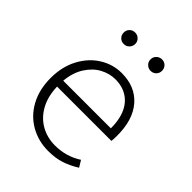

<svg xmlns="http://www.w3.org/2000/svg" viewBox="-210 -859 992 992"><g transform="rotate(45 286.0 -362.5)"><path d="M54 -263Q54 -346 88 -409.5Q122 -473 177.5 -507Q233 -541 296 -541Q395 -541 451.5 -476.5Q508 -412 508 -296Q508 -268 506 -255H109Q111 -185 139 -134.5Q167 -84 213.5 -58Q260 -32 316 -32Q398 -32 464 -75L486 -39Q446 -14 405.5 -0.5Q365 13 311 13Q240 13 181 -20.5Q122 -54 88 -116.5Q54 -179 54 -263ZM458 -299Q458 -394 414.5 -444.5Q371 -495 296 -495Q254 -495 214 -474Q174 -453 145 -408.5Q116 -364 110 -299ZM351 -696Q351 -714 363.5 -726Q376 -738 393 -738Q411 -738 423 -726Q435 -714 435 -696Q435 -678 423 -666Q411 -654 393 -654Q376 -654 363.5 -666Q351 -678 351 -696ZM155 -696Q155 -714 167 -726Q179 -738 197 -738Q214 -738 226.5 -726Q239 -714 239 -696Q239 -679 227 -666.5Q215 -654 197 -654Q179 -654 167 -666Q155 -678 155 -696Z"/></g></svg>

Font: Nebula Sans Light
Style: Regular
Weight: 300
Designer: Paul D. Hunt for Adobe (as Source Sans)
Foundry: Nebula Entertainment & Broadcasting LLC
Version: Version 1.010